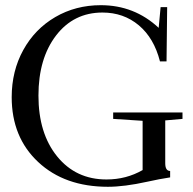

<svg xmlns="http://www.w3.org/2000/svg" viewBox="-20 -696 734 729"><path d="M389.6 13.2Q225.6 13.2 125 -80.8Q24.4 -174.8 24.4 -327.1Q24.4 -426.3 68.4 -506.1Q112.3 -585.9 189.7 -631.1Q267.1 -676.3 362.8 -676.3Q490.2 -676.3 582.5 -590.3L589.8 -668.9H614.7L612.3 -462.9H587.4Q564.9 -551.3 507.1 -599.9Q449.2 -648.4 369.1 -648.4Q259.8 -648.4 192.9 -561.3Q126 -474.1 126 -333Q126 -189.5 197 -102.1Q268.1 -14.6 384.3 -14.6Q459.5 -14.6 521.5 -50.3V-237.3L409.7 -244.6V-269H672.9V-244.6L607.4 -238.8V-76.2Q607.4 -46.9 626 -46.9V-22.5Q586.9 -16.6 538.6 -5.9Q452.1 13.2 389.6 13.2Z"/></svg>

Font: Elstob 18pt
Style: Regular
Weight: 400
Designer: Peter S. Baker
Version: Version 1.015